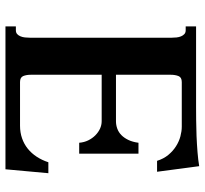

<svg xmlns="http://www.w3.org/2000/svg" viewBox="-44 -724 768 721"><g transform="rotate(90 340.5 -364.0)"><path d="M435.5 -415Q450.2 -415 463.6 -419.9Q477.1 -424.8 487.8 -435.3Q498.5 -445.8 506.1 -461.7Q513.7 -477.5 516.6 -499.5H557.6V-276.9H516.6Q515.1 -295.4 507.6 -310.8Q500 -326.2 488.8 -337.4Q477.5 -348.6 463.9 -355Q450.2 -361.3 435.5 -361.3H261.2V-96.2Q261.2 -78.6 266.1 -66.7Q271 -54.7 288.6 -54.7H452.6Q478 -54.7 499.8 -62.3Q521.5 -69.8 538.8 -83.7Q556.2 -97.7 569.1 -117.4Q582 -137.2 589.8 -161.1H630.9L616.2 0H79.6V-39.1H94.2Q103 -39.1 108.4 -43.9Q113.8 -48.8 116.9 -56.4Q120.1 -64 121.1 -73.2Q122.1 -82.5 122.1 -91.3V-624.5Q122.1 -633.3 121.1 -642.6Q120.1 -651.9 116.9 -659.4Q113.8 -667 108.4 -671.9Q103 -676.8 94.2 -676.8H79.6V-715.8H381.8Q402.3 -715.8 430.9 -716.1Q459.5 -716.3 490.5 -717.5Q521.5 -718.8 551.5 -721.2Q581.5 -723.6 604.5 -727.5L625.5 -569.3H584.5Q576.7 -594.2 562 -611.8Q547.4 -629.4 529.5 -640.6Q511.7 -651.9 492.4 -657Q473.1 -662.1 456.1 -662.1H288.6Q271 -662.1 266.1 -649.7Q261.2 -637.2 261.2 -619.6V-415Z"/></g></svg>

Font: Arian AMU Serif
Style: Bold
Weight: 700
Designer: Ruben Hakobyan (Tarumian)
Foundry: Ruben Hakobyan (Tarumian)
Version: Version 1.002